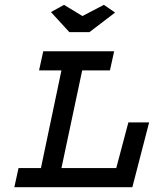

<svg xmlns="http://www.w3.org/2000/svg" viewBox="-20 -784 644 804"><path d="M161.1 -569.3H458L440.4 -489.3H324.2L237.3 -80.1H466.8L517.6 -271.5H604.5L534.2 0H40L57.6 -80.1H151.4L237.3 -489.3H143.6ZM354.5 -649.4H270.5L193.4 -733.4L248 -763.7L325.2 -716.8L415 -763.7L461.9 -731.4Z"/></svg>

Font: Thabit-Bold-Oblique
Style: Bold Oblique
Weight: 700
Designer: Regenerated by Nadim Shaikli
Foundry: MAK Alagha
Version: 0.01